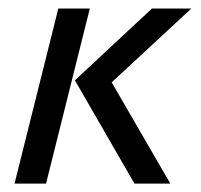

<svg xmlns="http://www.w3.org/2000/svg" viewBox="-20 -437 478 457"><path d="M300 0 158.3 -245.8 341.7 -416.7H435.4L245.8 -241L385.4 0ZM14.6 0 118.8 -416.7H193.8L89.6 0Z"/></svg>

Font: Afacad
Style: Italic
Weight: 400
Italic angle: -14°
Designer: Kristian Moeller
Foundry: Dicotype
Version: Version 1.000